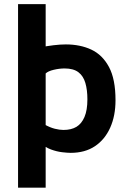

<svg xmlns="http://www.w3.org/2000/svg" viewBox="-20 -716 613 922"><path d="M199.3 185.3H66.7V-696.3H199.3ZM193.7 -118.3Q220.7 -103.3 243.5 -97.7Q266.3 -92 284.7 -92Q322.3 -92 347.2 -107Q372 -122 385.8 -154.5Q399.7 -187 399.7 -239Q399.7 -284 390 -317.5Q380.3 -351 356.5 -369.2Q332.7 -387.3 290.3 -387.3Q265 -387.3 237.8 -380.8Q210.7 -374.3 199.3 -363.3L81.3 -452.3Q94.7 -462.7 118.8 -472.2Q143 -481.7 173.8 -488.3Q204.7 -495 237.2 -498.8Q269.7 -502.7 296 -502.7Q365.3 -502.7 418.7 -477.7Q472 -452.7 503.3 -394.3Q534.7 -336 534.7 -234.3Q534.7 -160 509.2 -103Q483.7 -46 436 -14Q388.3 18 319.3 18Q304.7 18 278.7 15Q252.7 12 224.8 1.8Q197 -8.3 166.7 -35Z"/></svg>

Font: Vivano Light
Style: Regular
Weight: 300
Designer: Joe Prince, Josias Burgherr
Version: Version 2.064;September 19, 2022;FontCreator 14.0.0.2877 64-